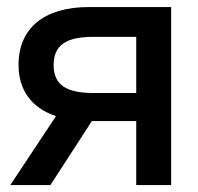

<svg xmlns="http://www.w3.org/2000/svg" viewBox="-20 -536 574 556"><path d="M374.5 0H475.6V-515.6H237.8C108.4 -515.6 33.7 -455.1 33.7 -348.1C33.7 -273.9 72.3 -223.1 142.1 -199.7L9.8 0H126L246.1 -185.5H374.5ZM249 -429.2H374.5V-266.6H252C171.4 -266.6 135.3 -290.5 135.3 -347.7C135.3 -404.3 170.4 -429.2 249 -429.2Z"/></svg>

Font: Inteeer Medium
Style: Regular
Weight: 500
Designer: Rasmus Andersson
Foundry: rsms
Version: Version 4.001;Glyphs 3.4 (3402)